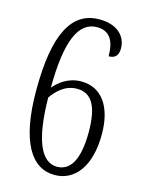

<svg xmlns="http://www.w3.org/2000/svg" viewBox="-112 -792 658 870"><g transform="rotate(15 217.0 -357.0)"><path d="M230 10C321 10 390 -68 390 -223C390 -355 333 -431 239 -431C176 -431 135 -395 112 -368C113 -590 158 -687 244 -687C304 -687 328 -645 328 -573C356 -573 373 -586 373 -622C373 -677 331 -724 246 -724C117 -724 51 -607 51 -340C51 -95 123 10 230 10ZM231 -29C157 -29 114 -123 112 -322C134 -353 171 -394 229 -394C297 -394 330 -339 330 -218C330 -87 293 -29 231 -29Z"/></g></svg>

Font: Noto Serif Armenian ExtraCondensed Light
Style: Regular
Weight: 300
Width: 2
Designer: Monotype Design Team
Foundry: Monotype Imaging Inc.
Version: Version 2.008